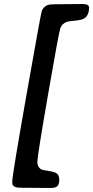

<svg xmlns="http://www.w3.org/2000/svg" viewBox="-20 -762 458 944"><path d="M386.2 -742.2Q418 -742.2 418 -724.6Q418 -689.9 397 -673.3Q385.3 -664.1 350.1 -660.6Q314.9 -657.2 309.1 -654.8Q284.2 -645.5 276.6 -623.5Q269 -601.6 216.3 -297.6Q163.6 6.3 163.6 33.9Q163.6 61.5 186 72.3Q189.5 73.7 221.7 78.9Q253.9 84 262.7 94Q271.5 104 271.5 123Q271.5 142.1 263.2 152.1Q254.9 162.1 230.5 162.1H179.7L166.5 161.6H153.8Q75.7 161.6 66.4 160.2Q40.5 156.2 40.5 137.7V127Q40.5 99.6 110.6 -297.6Q180.7 -694.8 185.1 -706.5Q195.3 -733.9 222.2 -739.3Q234.9 -741.7 322.8 -741.7L373.5 -742.2Z"/></svg>

Font: Averia Libre
Style: Bold Italic
Weight: 700
Italic angle: -6.90001°
Version: Version 1.002